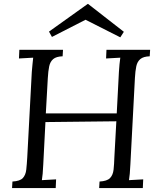

<svg xmlns="http://www.w3.org/2000/svg" viewBox="-20 -952 813 972"><path d="M740 -700 738 -667Q706 -666 690.5 -653Q675 -640 670 -616.5Q665 -593 663 -557L640 -119Q639 -92 637 -72.5Q635 -53 633 -40Q651 -41 669 -42Q687 -43 705 -44L703 0H482L484 -33Q522 -35 537 -50.5Q552 -66 555 -93.5Q558 -121 559 -156L569 -338L210 -334L199 -119Q198 -92 196 -72.5Q194 -53 192 -40Q210 -41 228 -42Q246 -43 264 -44L262 0H41L43 -33Q81 -35 95.5 -50.5Q110 -66 113 -93.5Q116 -121 118 -156L141 -588Q143 -608 144.5 -626.5Q146 -645 148 -660Q130 -659 112 -658Q94 -657 76 -656L78 -700H299L297 -667Q265 -666 249.5 -653Q234 -640 229 -616Q224 -592 222 -556L212 -378H571L582 -588Q583 -608 585 -626.5Q587 -645 589 -660Q571 -659 553 -658Q535 -657 517 -656L519 -700ZM589 -763 413 -852 243 -765 228 -792 424 -932H426L607 -791Z"/></svg>

Font: Lora
Style: Italic
Weight: 400
Italic angle: -3°
Designer: Olga Karpushina, Alexei Vanyashin (Cyrillic)
Foundry: Cyreal
Version: Version 3.008